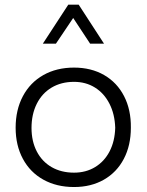

<svg xmlns="http://www.w3.org/2000/svg" viewBox="-20 -770 614 803"><path d="M45.4 -235.8Q45.4 -310.5 75.7 -367.7Q106 -424.8 161.4 -456.1Q216.8 -487.3 289.6 -487.3Q361.3 -487.3 415.5 -456.1Q469.7 -424.8 499 -367.7Q528.3 -310.5 527.3 -235.8Q527.3 -161.6 497.8 -105.5Q468.3 -49.3 414.6 -18.6Q360.8 12.2 289.6 12.2Q216.8 12.2 161.4 -18.6Q106 -49.3 75.7 -105.7Q45.4 -162.1 45.4 -235.8ZM461.9 -235.8Q460 -293 437.7 -336.4Q415.5 -379.9 377.2 -403.8Q338.9 -427.7 289.6 -427.7Q236.3 -427.7 196 -403.8Q155.8 -379.9 133.8 -335.9Q111.8 -292 111.8 -234.9Q111.8 -179.2 133.8 -136.7Q155.8 -94.2 196 -71Q236.3 -47.9 289.6 -47.9Q339.4 -47.9 377.9 -71.3Q416.5 -94.7 438.5 -137.2Q460.4 -179.7 461.9 -235.8ZM265.6 -750.5H309.1L415 -587.4H356.9L286.1 -694.8L213.9 -587.4H159.2Z"/></svg>

Font: Selawik Semilight
Style: Regular
Weight: 300
Designer: Aaron Bell
Foundry: Microsoft Corporation
Version: Version 1.01